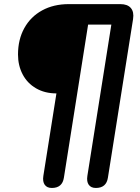

<svg xmlns="http://www.w3.org/2000/svg" viewBox="-20 -725 678 933"><path d="M190.7 129.5 254.2 -271.1Q197.8 -271.1 155.2 -295.8Q112.7 -320.4 90.1 -363.5Q67.5 -406.6 67.5 -460.1Q67.5 -532.9 98.1 -588.3Q128.7 -643.8 184.6 -674.4Q240.4 -705 314.4 -705H564.8Q599.7 -705 615.9 -686Q632 -666.9 626.6 -632.2L504.4 138.3Q496.8 188.4 445.7 188.4Q422.2 188.4 411.2 172.8Q400.2 157.1 404.6 129.5L521.1 -605.6H408.2L290.5 138.3Q282.9 188.4 231.8 188.4Q208.3 188.4 197.3 172.8Q186.3 157.1 190.7 129.5Z"/></svg>

Font: SN Pro Thin
Style: Italic
Weight: 200
Italic angle: -9°
Designer: Tobias Whetton
Foundry: Supernotes
Version: Version 1.003;Glyphs 3.3 (3324)